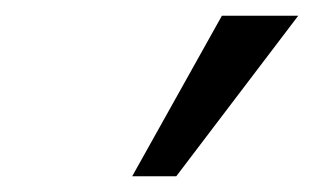

<svg xmlns="http://www.w3.org/2000/svg" viewBox="-20 -781 399 244"><path d="M148 -557 262 -761H359L204 -557Z"/></svg>

Font: Muli
Style: Italic
Weight: 400
Italic angle: -4.541°
Designer: Vernon Adams
Foundry: Vernon Adams
Version: Version 2.001